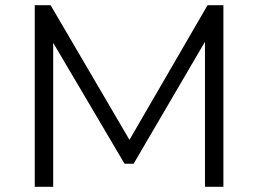

<svg xmlns="http://www.w3.org/2000/svg" viewBox="-20 -720 995 740"><path d="M185 0V-555L460 -89H495L770 -559V0H841V-700H780L479 -181L175 -700H114V0Z"/></svg>

Font: Montserrat Z
Style: Regular
Weight: 400
Designer: Julieta Ulanovsky
Foundry: Julieta Ulanovsky
Version: Version 8.000